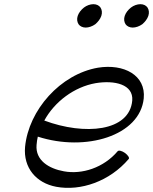

<svg xmlns="http://www.w3.org/2000/svg" viewBox="-20 -876 733 919"><path d="M465 -800C470 -815 468 -829 461 -840C454 -850 442 -856 427 -856C412 -856 395 -850 382 -840C368 -829 357 -815 352 -800C347 -785 349 -771 356 -760C363 -750 376 -744 390 -744C405 -744 422 -750 436 -760C449 -771 460 -785 465 -800ZM690 -800C695 -815 693 -829 686 -840C679 -850 667 -856 652 -856C637 -856 620 -850 607 -840C593 -829 582 -815 577 -800C572 -785 574 -771 581 -760C588 -750 601 -744 615 -744C630 -744 647 -750 661 -760C674 -771 685 -785 690 -800ZM596 -115C601 -120 593 -133 578 -144C564 -154 548 -158 543 -152C476 -73 373 -40 286 -56C213 -69 149 -109 155 -182C156 -196 158 -209 161 -222C390 -148 650 -226 668 -405C679 -516 573 -572 449 -552C269 -521 117 -349 100 -173C91 -73 153 0 249 18C366 40 505 -8 596 -115ZM438 -478C529 -493 619 -472 613 -395C600 -246 385 -227 192 -299C241 -389 335 -460 438 -478Z"/></svg>

Font: Nupuram Light Oblique
Style: Regular
Weight: 300
Designer: Santhosh Thottingal (santhosh.thottingal@gmail.com)
Foundry: SMC
Version: Version 1.000